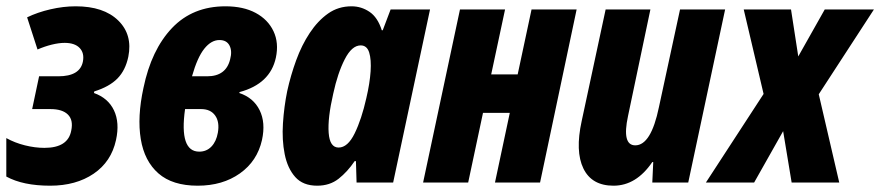

<svg xmlns="http://www.w3.org/2000/svg" viewBox="-23 -579 2792 609"><path d="M136 10Q50 10 -3 -19V-141Q24 -126 56 -118Q88 -110 118 -110Q193 -110 203 -165Q210 -198 192.5 -215.5Q175 -233 137 -233H79L101 -337H162Q231 -337 240 -384Q245 -411 229.5 -427Q214 -443 182 -443Q164 -443 141.5 -437.5Q119 -432 96 -422L63 -524Q96 -540 137 -549.5Q178 -559 217 -559Q306 -559 352 -514Q398 -469 384 -399Q375 -356 349.5 -330Q324 -304 276 -289L275 -284Q320 -268 338.5 -229Q357 -190 345 -135Q330 -66 274 -28Q218 10 136 10Z M604 10Q524 10 479.5 -29Q435 -68 423.5 -138Q412 -208 432 -300Q457 -421 522.5 -490Q588 -559 692 -559Q749 -559 788 -538Q827 -517 844.5 -480Q862 -443 852 -396Q834 -313 737 -287L736 -284Q781 -269 800.5 -229.5Q820 -190 808 -135Q793 -68 738 -29Q683 10 604 10ZM673 -452Q647 -452 625 -424.5Q603 -397 586 -337H634Q694 -337 707 -391Q714 -417 705 -434.5Q696 -452 673 -452ZM609 -98Q632 -98 647.5 -114Q663 -130 668 -158Q674 -192 659.5 -212.5Q645 -233 615 -233H564Q545 -98 609 -98Z M983 10Q938 10 913.5 -17.5Q889 -45 880 -90Q871 -135 874.5 -188Q878 -241 888 -290Q899 -340 916.5 -388Q934 -436 959.5 -474.5Q985 -513 1017.5 -536Q1050 -559 1092 -559Q1123 -559 1149 -541.5Q1175 -524 1188 -483H1191L1216 -549H1341L1224 0H1108L1106 -68H1102Q1079 -34 1051 -12Q1023 10 983 10ZM1051 -111Q1080 -111 1102 -156Q1124 -201 1139 -268Q1150 -315 1152.5 -352.5Q1155 -390 1148 -412.5Q1141 -435 1121 -435Q1093 -435 1070.5 -391Q1048 -347 1034 -282Q1016 -204 1019.5 -157.5Q1023 -111 1051 -111Z M1319 0 1436 -549H1579L1535 -343H1619L1663 -549H1806L1690 0H1547L1594 -221H1509L1462 0Z M1923 10Q1854 10 1827.5 -44.5Q1801 -99 1822 -195L1898 -549H2040L1969 -211Q1949 -118 1992 -118Q2042 -118 2067 -239L2134 -549H2277L2160 0H2046L2049 -65H2046Q1995 10 1923 10Z M2216 0 2399 -281 2336 -549H2486L2509 -400L2593 -549H2749L2574 -280L2639 0H2488L2461 -163L2369 0Z"/></svg>

Font: Noto Sans ExtraCondensed ExtraBold
Style: Italic
Weight: 800
Width: 2
Italic angle: -12°
Designer: Monotype Design Team
Foundry: Monotype Imaging Inc.
Version: Version 2.013; ttfautohint (v1.8.4.7-5d5b)